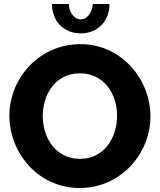

<svg xmlns="http://www.w3.org/2000/svg" viewBox="-20 -935 800 961"><path d="M379 6C585 6 733 -166 733 -353C733 -533 593 -714 382 -714C177 -714 27 -544 27 -356C27 -173 168 6 379 6ZM194 -354C194 -461 256 -568 380 -568C500 -568 566 -466 566 -356C566 -250 505 -140 380 -140C259 -140 194 -245 194 -354ZM384 -838C352 -838 325 -873 325 -915H240C240 -829 300 -768 384 -768C469 -768 528 -829 528 -915H445C441 -870 415 -838 384 -838Z"/></svg>

Font: Raleway
Style: ExtraBold
Weight: 800
Designer: Matt McInerney, Pablo Impallari, Rodrigo Fuenzalida
Foundry: Matt McInerney, Pablo Impallari, Rodrigo Fuenzalida
Version: Version 3.000